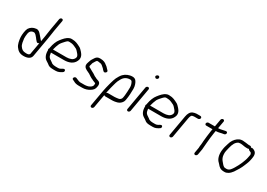

<svg xmlns="http://www.w3.org/2000/svg" viewBox="6 -1605 3714 2668"><g transform="rotate(30 1863.0 -271.0)"><path d="M484 -678C487 -692 477 -704 463 -704C449 -704 436 -692 433 -678L402 -502C394 -456 389 -409 381 -364L368 -288L354 -302C348 -309 343 -315 340 -319L328 -333C319 -344 310 -354 301 -364C283 -384 263 -407 226 -404C176 -399 141 -376 118 -340C101 -309 92 -239 94 -195C98 -143 109 -84 135 -51C163 -13 195 13 258 13C316 13 370 -6 379 -60L432 -364C440 -407 445 -456 453 -502ZM286 -38H267C218 -38 197 -57 177 -85C155 -112 150 -165 145 -203C143 -221 147 -262 151 -285C157 -320 180 -345 220 -345H228C249 -336 264 -320 276 -303C280 -299 283 -295 286 -291L296 -277C300 -272 305 -266 312 -259L321 -249C332 -236 347 -243 361 -251L327 -59C320 -45 305 -39 286 -38ZM117 -338ZM102 -293Z M756 -473C788 -468 812 -451 837 -441C856 -430 870 -410 883 -396C891 -387 917 -359 906 -334C902 -313 877 -289 857 -283C834 -275 813 -270 785 -270H569C579 -309 590 -344 605 -376C621 -403 642 -425 662 -447C671 -457 689 -476 706 -476H722C735 -476 746 -473 756 -473ZM514 -227C512 -165 532 -113 573 -88C594 -76 614 -61 631 -48C646 -39 669 -33 693 -33C701 -32 707 -32 711 -32H751C790 -32 819 -50 846 -67C860 -76 864 -92 858 -103C846 -126 819 -106 801 -95C791 -88 774 -83 760 -83H720C698 -83 675 -87 661 -94L651 -102C643 -108 628 -118 621 -123L606 -133C602 -136 599 -139 595 -142C573 -160 571 -189 566 -219H776C857 -219 921 -248 947 -307C976 -362 947 -408 923 -435C906 -453 885 -479 862 -488C826 -506 789 -527 733 -527H715C706 -527 697 -524 687 -520C644 -504 611 -463 581 -425C551 -388 530 -333 519 -272L517 -259C510 -250 507 -238 514 -227ZM526 -146ZM801 -95ZM704 -84ZM595 -142ZM769 -524H770ZM857 -282Z M1305 -110C1297 -92 1254 -69 1231 -68C1221 -66 1207 -64 1194 -64H1122C1091 -69 1073 -83 1048 -91C1034 -96 1017 -86 1012 -75C1000 -49 1022 -45 1041 -36L1054 -29C1071 -19 1099 -13 1130 -13H1186C1232 -13 1270 -26 1303 -47C1336 -67 1358 -89 1363 -135C1368 -162 1364 -181 1353 -194C1341 -209 1318 -212 1296 -221L1281 -229C1260 -237 1253 -242 1235 -255L1219 -265C1212 -269 1206 -272 1198 -276L1176 -288C1169 -292 1161 -297 1154 -301C1147 -305 1122 -311 1125 -329C1126 -336 1128 -342 1131 -350C1135 -366 1137 -382 1148 -395C1155 -407 1166 -428 1179 -439C1182 -440 1186 -440 1189 -440H1200C1208 -440 1221 -437 1229 -435C1260 -434 1272 -411 1290 -399C1295 -396 1297 -394 1300 -390C1308 -380 1321 -365 1332 -357C1354 -340 1393 -379 1369 -398C1351 -413 1341 -431 1323 -444C1318 -447 1314 -450 1310 -453C1288 -474 1254 -490 1209 -490H1197C1163 -490 1144 -476 1128 -452C1112 -428 1096 -406 1088 -377C1080 -350 1064 -321 1080 -291C1095 -261 1138 -248 1171 -231C1198 -214 1223 -194 1253 -183L1268 -175C1278 -171 1295 -163 1305 -160C1310 -159 1313 -157 1313 -150C1314 -140 1312 -119 1305 -110ZM1311 -129ZM1234 -250H1235Z M1524 -69H1630C1637 -69 1644 -69 1651 -70L1670 -72C1678 -73 1685 -75 1691 -76C1723 -81 1753 -96 1771 -118C1787 -139 1792 -145 1798 -180C1809 -243 1810 -299 1811 -354C1811 -381 1806 -404 1799 -424C1785 -461 1768 -497 1717 -497C1662 -497 1612 -474 1578 -439C1557 -417 1542 -389 1526 -359C1514 -334 1507 -306 1497 -274L1488 -241C1479 -203 1468 -167 1461 -125L1415 136C1412 150 1422 162 1436 162C1450 162 1463 150 1466 136L1504 -78C1509 -74 1515 -69 1524 -69ZM1733 -151C1727 -143 1712 -136 1707 -135C1686 -132 1663 -127 1641 -127H1534C1525 -127 1518 -122 1511 -118L1513 -131C1518 -158 1526 -188 1531 -211L1539 -241C1541 -250 1544 -261 1547 -271L1556 -303C1562 -327 1573 -346 1582 -363C1607 -416 1648 -446 1709 -446C1726 -446 1736 -436 1741 -424C1752 -403 1760 -378 1760 -347C1760 -306 1757 -262 1753 -218L1748 -185C1745 -166 1742 -163 1733 -151ZM1670 -74ZM1526 -357V-356ZM1487 -241ZM1581 -357V-358ZM1740 -419Z M1879 -72C1876 -58 1886 -46 1900 -46C1914 -46 1927 -58 1930 -72L1997 -455C1999 -468 1990 -480 1976 -480C1962 -480 1948 -468 1946 -455ZM2013 -636C2027 -636 2040 -647 2042 -661C2045 -676 2035 -689 2019 -689C2002 -689 1976 -665 1993 -647C1998 -641 2002 -636 2013 -636Z M2315 -473C2347 -468 2371 -451 2396 -441C2415 -430 2429 -410 2442 -396C2450 -387 2476 -359 2465 -334C2461 -313 2436 -289 2416 -283C2393 -275 2372 -270 2344 -270H2128C2138 -309 2149 -344 2164 -376C2180 -403 2201 -425 2221 -447C2230 -457 2248 -476 2265 -476H2281C2294 -476 2305 -473 2315 -473ZM2073 -227C2071 -165 2091 -113 2132 -88C2153 -76 2173 -61 2190 -48C2205 -39 2228 -33 2252 -33C2260 -32 2266 -32 2270 -32H2310C2349 -32 2378 -50 2405 -67C2419 -76 2423 -92 2417 -103C2405 -126 2378 -106 2360 -95C2350 -88 2333 -83 2319 -83H2279C2257 -83 2234 -87 2220 -94L2210 -102C2202 -108 2187 -118 2180 -123L2165 -133C2161 -136 2158 -139 2154 -142C2132 -160 2130 -189 2125 -219H2335C2416 -219 2480 -248 2506 -307C2535 -362 2506 -408 2482 -435C2465 -453 2444 -479 2421 -488C2385 -506 2348 -527 2292 -527H2274C2265 -527 2256 -524 2246 -520C2203 -504 2170 -463 2140 -425C2110 -388 2089 -333 2078 -272L2076 -259C2069 -250 2066 -238 2073 -227ZM2085 -146ZM2360 -95ZM2263 -84ZM2154 -142ZM2328 -524H2329ZM2416 -282Z M2675 -381C2677 -390 2678 -398 2680 -402C2682 -407 2686 -423 2693 -431C2700 -440 2722 -444 2734 -444H2796C2810 -444 2825 -456 2827 -470C2829 -484 2819 -495 2805 -495H2744C2727 -495 2702 -488 2689 -483C2653 -469 2633 -432 2624 -381L2567 -55C2564 -41 2574 -29 2588 -29C2602 -29 2615 -41 2618 -55Z M3059 -105C3061 -143 3064 -178 3068 -216C3074 -272 3077 -324 3088 -386L3094 -420H3099C3139 -420 3170 -434 3205 -438L3217 -440C3251 -446 3252 -495 3218 -490L3206 -488C3175 -484 3145 -471 3108 -471H3103L3124 -589C3126 -602 3117 -614 3103 -614C3089 -614 3075 -602 3073 -589L3052 -470H2951C2938 -470 2923 -458 2921 -444C2919 -430 2929 -419 2942 -419H3043L3037 -386C3026 -322 3023 -272 3016 -212C3014 -197 3016 -183 3013 -168C3011 -159 3013 -151 3009 -137C3008 -131 3007 -123 3007 -115V-102L2992 -15C2989 0 2998 12 3012 12C3026 12 3040 0 3043 -15ZM3204 -433Z M3612 -482H3584C3581 -482 3574 -483 3570 -484C3552 -486 3526 -491 3508 -491C3503 -492 3496 -493 3487 -493L3464 -491C3443 -488 3423 -478 3407 -466C3372 -439 3344 -400 3330 -347C3317 -311 3306 -268 3302 -226C3295 -155 3313 -94 3350 -61L3365 -45C3392 -12 3415 12 3476 12C3504 13 3517 7 3537 -4C3557 -14 3581 -39 3596 -60C3627 -105 3660 -158 3682 -215C3697 -250 3712 -287 3719 -329L3723 -353C3733 -410 3718 -441 3684 -458C3668 -466 3653 -473 3633 -465C3629 -475 3624 -482 3612 -482ZM3619 -437 3621 -432C3625 -418 3647 -415 3663 -406C3670 -397 3676 -388 3676 -372L3668 -330C3661 -289 3646 -258 3634 -225C3618 -188 3599 -149 3578 -116C3557 -83 3534 -39 3486 -39C3469 -39 3463 -40 3451 -42L3442 -47C3419 -61 3407 -84 3390 -101C3369 -124 3354 -157 3353 -197C3349 -229 3361 -272 3369 -305C3376 -337 3387 -368 3401 -392C3410 -408 3436 -439 3462 -440C3467 -441 3474 -442 3480 -442C3512 -442 3545 -431 3575 -431H3603C3608 -431 3614 -434 3619 -437ZM3487 -493ZM3353 -198Z"/></g></svg>

Font: Blanket
Style: LightObl
Weight: 300
Foundry: Cannot Into Space Fonts
Version: Version 0.9